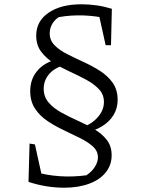

<svg xmlns="http://www.w3.org/2000/svg" viewBox="-20 -677 675 896"><path d="M279 199Q240 199 198 192.5Q156 186 114 172L138 124Q256 158 383 141Q408 125 422.5 102Q437 79 437 57Q437 28 414 7Q391 -14 355 -32Q319 -50 278.5 -69Q238 -88 202 -112Q166 -136 143.5 -170Q121 -204 121 -252Q121 -307 153.5 -346Q186 -385 245 -400L270 -370Q230 -357 207 -328.5Q184 -300 184 -263Q184 -225 207 -198.5Q230 -172 266 -152Q302 -132 342.5 -114Q383 -96 419.5 -74.5Q456 -53 478.5 -24Q501 5 501 48Q501 93 473.5 127.5Q446 162 395.5 180.5Q345 199 279 199ZM182 174 113 171 118 -7 143 -3ZM372 -57 355 -81Q402 -93 433.5 -127Q465 -161 465 -201Q465 -236 442 -260.5Q419 -285 383 -304.5Q347 -324 306.5 -342.5Q266 -361 230 -383.5Q194 -406 171.5 -436.5Q149 -467 149 -511Q149 -578 206.5 -617.5Q264 -657 360 -657Q395 -657 430.5 -652Q466 -647 502 -636L488 -589Q428 -603 369 -605Q310 -607 254 -597Q234 -584 223 -564Q212 -544 212 -521Q212 -489 234.5 -466Q257 -443 293.5 -424.5Q330 -406 370.5 -387.5Q411 -369 447 -346Q483 -323 506 -290.5Q529 -258 529 -211Q529 -172 510 -140.5Q491 -109 456 -87.5Q421 -66 372 -57ZM473 -466 435 -638 502 -636 498 -466Z"/></svg>

Font: Piazzolla Thin Light
Style: Regular
Weight: 300
Version: Version 2.005